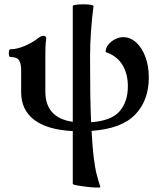

<svg xmlns="http://www.w3.org/2000/svg" viewBox="-20 -597 726 889"><path d="M445 269Q446 272 426.5 271.5Q407 271 381.5 268Q356 265 336.5 261.5Q317 258 317 254V10Q199 4 138.5 -42Q78 -88 78 -170V-272Q78 -303 68 -318Q58 -333 29 -333Q23 -333 21.5 -342Q20 -351 21.5 -360Q23 -369 29 -369Q57 -369 92.5 -383.5Q128 -398 159 -422Q167 -428 172.5 -429.5Q178 -431 183 -431Q194 -431 194 -418Q191 -397 190.5 -376Q190 -355 190 -334V-173Q190 -51 317 -33V-569Q317 -573 331.5 -575Q346 -577 365 -577Q384 -577 398.5 -575Q413 -573 413 -569Q406 -517 401.5 -454Q397 -391 397 -334Q397 -238 398 -163.5Q399 -89 402 -31Q496 -38 534 -82Q572 -126 572 -197Q572 -257 546 -298Q520 -339 469 -356Q469 -374 481 -389.5Q493 -405 512 -415Q531 -425 550 -425Q584 -425 611 -400Q638 -375 653.5 -333Q669 -291 669 -238Q669 -132 606 -66.5Q543 -1 404 9Q408 85 414 133Q420 181 428 212Q436 243 445 269Z"/></svg>

Font: Junicode SmExp
Style: Bold
Weight: 700
Width: 6
Designer: Peter S. Baker
Version: Version 2.205; ttfautohint (v1.8.4)